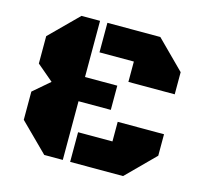

<svg xmlns="http://www.w3.org/2000/svg" viewBox="-96 -756 922 864"><g transform="rotate(15 365.0 -324.0)"><path d="M180.7 0 50.8 -128.9V-260.3L127.4 -326.2L50.8 -391.1V-518.6L180.7 -647.9H267.1V-386.2H417.5V-273.4H267.1V0ZM461.4 -415.5V-510.3H301.3V-647.9H547.9L677.2 -518.6V-415.5ZM301.3 0V-138.2H461.4V-229.5H677.2V-129.4L547.9 0Z"/></g></svg>

Font: Black Ops One
Style: Regular
Weight: 400
Designer: James Grieshaber, Eben Sorkin
Foundry: Sorkin Type Co.
Version: Version 1.004; ttfautohint (v1.8.4.7-5d5b)